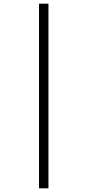

<svg xmlns="http://www.w3.org/2000/svg" viewBox="-20 -781 472 1038"><path d="M191 -761H242V237H191Z"/></svg>

Font: Noto Sans Display Light Narrow
Style: Regular
Weight: 300
Width: 4
Designer: Monotype Design team
Foundry: Monotype Imaging Inc.
Version: Version 1.000